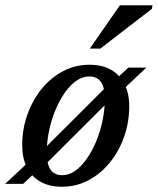

<svg xmlns="http://www.w3.org/2000/svg" viewBox="-46 -700 601 731"><path d="M295 -453.5Q343.5 -453.5 377 -434.2Q410.5 -415 428.2 -379.5Q446 -344 446 -295.5Q446 -234.5 426.5 -179.2Q407 -124 372.2 -81.2Q337.5 -38.5 291 -13.8Q244.5 11 190 11Q141.5 11 107.8 -8.2Q74 -27.5 56.2 -63Q38.5 -98.5 38.5 -147Q38.5 -208 58 -263Q77.5 -318 112.2 -361Q147 -404 193.8 -428.8Q240.5 -453.5 295 -453.5ZM191 -33Q217 -33 240.8 -50Q264.5 -67 285 -96.5Q305.5 -126 320.8 -163.2Q336 -200.5 344.5 -241.5Q353 -282.5 353 -322.5Q353 -367.5 338.2 -388.2Q323.5 -409 293.5 -409Q268 -409 244 -392Q220 -375 199.8 -345.8Q179.5 -316.5 164.2 -279Q149 -241.5 140.5 -200.5Q132 -159.5 132 -120Q132 -75.5 146.5 -54.2Q161 -33 191 -33ZM442.5 -442.5H511L413.5 -350.5L384.5 -331L122.5 -69.5L96.5 -51L42 0H-26.5L70 -90L98 -109.5L362 -373L388.5 -392ZM296 -515 410.5 -680H534.5L532.5 -666.5L336 -515Z"/></svg>

Font: Newsreader 16pt Medium
Style: Italic
Weight: 500
Italic angle: -17°
Designer: Hugues Gentile
Foundry: Production Type
Version: Version 1.003